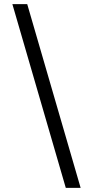

<svg xmlns="http://www.w3.org/2000/svg" viewBox="-20 -760 423 931"><path d="M299 151 40 -740H112L371 151Z"/></svg>

Font: IBM Plex Sans Thai
Style: Regular
Weight: 400
Designer: Mike Abbink, Paul van der Laan, Pieter van Rosmalen, Ben Mitchell, Mark Frömberg
Foundry: Bold Monday
Version: Version 1.1